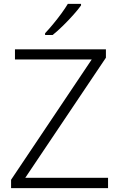

<svg xmlns="http://www.w3.org/2000/svg" viewBox="-20 -968 615 988"><path d="M536 0H37V-43L452 -662H57V-714H525V-671L110 -53H536ZM397 -948V-940Q382 -919 357 -891Q332 -863 304 -835.5Q276 -808 251 -788H212V-797Q230 -816 252.5 -843Q275 -870 295.5 -898Q316 -926 329 -948Z"/></svg>

Font: Noto Sans Cherokee Light
Style: Regular
Weight: 300
Designer: Monotype Design Team
Foundry: Monotype Imaging Inc.
Version: Version 2.001; ttfautohint (v1.8.4.7-5d5b)